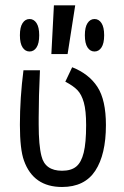

<svg xmlns="http://www.w3.org/2000/svg" viewBox="-20 -708 478 739"><path d="M128.9 -254.9V-229.5Q128.9 -148.4 139.6 -107.4Q153.3 -50.8 218.8 -50.8Q253.9 -50.8 273.4 -66.9Q293 -83 302.2 -120.6Q311.5 -158.2 311.5 -226.6Q311.5 -282.2 302.7 -313.5Q293.9 -344.7 277.8 -361.3Q261.7 -377.9 231.4 -393.6L257.8 -449.2Q322.3 -423.8 355 -373.5Q387.7 -323.2 387.7 -226.6Q387.7 -113.3 346.7 -50.8Q305.7 11.7 218.8 11.7Q108.4 11.7 72.3 -89.8Q56.6 -132.8 56.6 -227.5Q56.6 -331.1 70.3 -437.5H133.8Q128.9 -335.9 128.9 -254.9ZM269.5 -687.5 240.2 -500H177.7L187.5 -687.5ZM130.9 -572.3Q130.9 -541 120.6 -525.4Q110.4 -509.8 93.8 -509.8Q77.1 -509.8 66.9 -525.4Q56.6 -541 56.6 -572.3Q56.6 -603.5 66.9 -619.1Q77.1 -634.8 93.8 -634.8Q110.4 -634.8 120.6 -619.1Q130.9 -603.5 130.9 -572.3ZM380.9 -572.3Q380.9 -541 370.6 -525.4Q360.4 -509.8 343.8 -509.8Q327.1 -509.8 316.9 -525.4Q306.6 -541 306.6 -572.3Q306.6 -603.5 316.9 -619.1Q327.1 -634.8 343.8 -634.8Q360.4 -634.8 370.6 -619.1Q380.9 -603.5 380.9 -572.3Z"/></svg>

Font: Sudo Var
Style: Regular
Weight: 400
Monospace: yes
Designer: Jens Kutilek
Foundry: Jens Kutilek
Version: Version 0.065;FEAKit 1.0